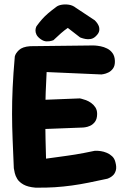

<svg xmlns="http://www.w3.org/2000/svg" viewBox="-20 -864 589 882"><path d="M142.5 -2Q108 -5 88.2 -16.1Q68.5 -27.2 59.6 -41.5Q50.8 -55.8 47.8 -69.4Q44.8 -83 43.5 -91.2Q40.5 -162.8 38 -222.9Q35.5 -283 35.4 -340.4Q35.2 -397.8 38.1 -461.4Q41 -525 48 -604.5Q51 -618.5 67 -633.9Q83 -649.2 118.5 -651.8L408 -655.2Q408 -655.2 417.6 -654.8Q427.2 -654.2 442.2 -651.4Q457.2 -648.5 472.1 -641.1Q487 -633.8 497 -619.9Q507 -606 507.8 -584.2Q508.5 -562 499.2 -549.4Q490 -536.8 477.5 -530.9Q465 -525 455.4 -523.5Q445.8 -522 445.8 -522L194.2 -533Q191.5 -481.5 190 -441.2Q188.5 -401 188 -366.4Q187.5 -331.8 188.1 -297.8Q188.8 -263.8 189.2 -224.5Q189.8 -185.2 191.5 -135.2Q224.8 -140 248.4 -143Q272 -146 290 -148.8Q308 -151.5 325.9 -154.2Q343.8 -157 364.9 -161.1Q386 -165.2 415 -171.2Q415 -171.2 423.1 -171.4Q431.2 -171.5 443.9 -169.6Q456.5 -167.8 470.2 -162.1Q484 -156.5 495 -146.2Q506 -136 510 -119.5Q516.5 -96 512 -80.9Q507.5 -65.8 498.1 -57.6Q488.8 -49.5 481 -46.2Q473.2 -43 473.2 -43Q426.8 -33 387.4 -25Q348 -17 309.8 -11.8Q271.5 -6.5 231.2 -3.9Q191 -1.2 142.5 -2ZM76.2 -267.2 68 -401 347 -412Q347 -412 355.1 -410.1Q363.2 -408.2 375 -403.9Q386.8 -399.5 398.4 -391.4Q410 -383.2 418.1 -370.9Q426.2 -358.5 426.2 -340.8Q426.2 -318 416.6 -305Q407 -292 394.1 -286.2Q381.2 -280.5 371.6 -279.4Q362 -278.2 362 -278.2ZM167 -684Q152.5 -694.5 147.6 -704.8Q142.8 -715 143 -723.8Q143.2 -732.5 145.4 -737.9Q147.5 -743.2 147.5 -743.2Q160.5 -761.2 172.8 -775.1Q185 -789 200.2 -802.1Q215.5 -815.2 237 -831.2Q246 -839 262.1 -842Q278.2 -845 296.1 -842.4Q314 -839.8 328.5 -828.2L415.2 -770.8Q415.2 -770.8 421.2 -764.4Q427.2 -758 432.4 -747.4Q437.5 -736.8 436 -723.9Q434.5 -711 419.5 -697Q409 -687 396.6 -684.9Q384.2 -682.8 373.1 -684.9Q362 -687 354.9 -689.6Q347.8 -692.2 347.8 -692.2L291.5 -735.8Q277.2 -726.2 260.2 -711.4Q243.2 -696.5 225.2 -679.2Q225.2 -679.2 216.5 -676.5Q207.8 -673.8 194.5 -673.9Q181.2 -674 167 -684Z"/></svg>

Font: Sour Gummy Black
Style: Regular
Weight: 900
Version: Version 1.000